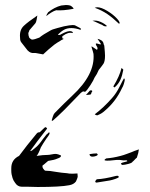

<svg xmlns="http://www.w3.org/2000/svg" viewBox="-20 -696 600 766"><path d="M204 -655Q232 -653 274 -661Q270 -669 260 -674Q252 -676 243 -676Q238 -676 224 -674Q197 -667 172 -647Q165 -637 165 -632Q173 -639 184.5 -646Q196 -653 204 -655ZM455 -601Q462 -605 447 -621.5Q432 -638 408 -652.5Q384 -667 368 -667Q364 -667 358 -665Q386 -655 408 -640Q430 -625 455 -601ZM279 -595Q276 -596 269 -596Q260 -596 235 -591Q229 -589 208.5 -584Q188 -579 179 -573Q153 -559 137 -546Q117 -538 108 -538Q106 -538 102 -541Q98 -544 97 -545Q93 -554 93 -563Q93 -565 95 -569Q97 -573 97 -575L121 -603Q124 -606 126 -617Q128 -628 129 -634Q92 -609 75 -593Q57 -576 60 -546Q60 -544 60.5 -538Q61 -532 65 -527Q83 -503 90 -495Q97 -488 103 -486Q109 -484 115 -484.5Q121 -485 125 -484L152 -479Q174 -500 197 -518Q211 -528 219 -532Q224 -536 228 -537.5Q232 -539 235 -541Q230 -541 229 -544Q228 -547 228.5 -550Q229 -553 231 -553Q252 -569 270 -564Q271 -567 269.5 -568.5Q268 -570 265 -571Q257 -573 247.5 -570Q238 -567 225 -560Q221 -557 217 -556.5Q213 -556 211 -558Q224 -571 236 -577.5Q248 -584 265 -584Q281 -584 301 -577Q306 -581 298 -585ZM387 -597Q398 -588 407 -592Q397 -602 380.5 -609Q364 -616 349 -613Q357 -611 370 -604.5Q383 -598 387 -597ZM188 -215Q190 -212 191 -215Q194 -217 211 -233Q228 -249 238 -259L303 -326Q311 -332 312 -332Q313 -330 320 -330Q327 -335 340.5 -356Q354 -377 357 -386Q367 -400 374 -417Q378 -422 383.5 -429Q389 -436 393 -442Q399 -452 399 -474Q399 -484 396 -514Q396 -515 394.5 -517.5Q393 -520 393 -523Q391 -531 383.5 -535.5Q376 -540 369 -541Q373 -535 377 -529.5Q381 -524 383 -520L381 -519Q377 -519 370.5 -521.5Q364 -524 362 -521Q363 -516 365.5 -512.5Q368 -509 369 -505Q370 -501 367 -497L346 -511L345 -509Q352 -487 353 -481Q360 -399 268 -314Q235 -283 198 -245Q194 -241 190.5 -230Q187 -219 186 -215ZM437 -347Q453 -361 460.5 -378Q468 -395 472 -418L465 -425Q457 -392 432 -351ZM373 -238Q386 -243 398 -254Q442 -291 467 -345Q471 -351 474 -361Q477 -371 478 -378L475 -384Q470 -376 457 -350Q444 -324 428 -306Q394 -267 358 -240Q367 -233 373 -238ZM323 -317Q338 -318 341 -319Q344 -320 345 -327Q348 -330 348 -332Q348 -337 339 -335ZM25 -15Q25 -1 30 14Q33 24 40 33Q50 49 67 49H90L130 50Q221 50 256 43Q274 40 283 28Q285 24 287.5 17.5Q290 11 290 8L289 -4L269 -3Q255 -3 247 -5Q241 -5 226 -7Q211 -9 205 -10Q178 -15 161 -15Q157 -16 152.5 -23Q148 -30 150 -36Q155 -39 162 -45.5Q169 -52 172 -54Q198 -58 208 -63Q223 -68 223 -73V-76Q219 -78 212.5 -80Q206 -82 201 -82Q196 -82 186 -80Q176 -78 171 -78Q152 -78 126 -74Q133 -81 143 -108Q152 -124 165 -143Q168 -147 173 -154Q178 -161 178 -165Q178 -168 175 -168Q174 -167 170.5 -163.5Q167 -160 166 -160L151 -141Q136 -119 124 -109L107 -95L100 -93Q124 -127 168 -183Q165 -188 162.5 -188.5Q160 -189 157 -186L139 -169L137 -168H134Q131 -168 127 -164Q86 -115 56 -74Q25 -59 25 -25ZM461 -74Q473 -77 486 -82Q499 -87 505 -89Q513 -93 534 -100Q533 -87 526 -67Q523 -65 517 -58.5Q511 -52 509 -51Q507 -46 492 -42Q477 -38 468 -38Q467 -39 464 -40.5Q461 -42 464 -45Q466 -47 477 -49.5Q488 -52 488 -53Q487 -57 482 -56.5Q477 -56 473 -56L457 -58H446Q441 -58 430.5 -56.5Q420 -55 407 -55Q397 -55 397 -58Q397 -60 404 -64Q431 -66 461 -74ZM366 -84Q370 -81 370 -79Q370 -77 364 -74Q356 -71 349 -71Q338 -71 337 -81Q354 -84 366 -84ZM368 32 418 24Q428 22 439.5 18Q451 14 454 11Q454 3 442 6Q395 18 368 19Q365 19 363 22.5Q361 26 360 27Q360 34 368 32Z"/></svg>

Font: BM Euljiro oraeorae
Style: Regular
Weight: 400
Designer: Bongjin Kim; Bomjun Kim; Myungsoo Han; Hyesun Chae; Mikyoung Jeong; Wujin Sim; Minjae Kang; Suwha Jang;
Foundry: Sandoll Inc.
Version: Version 1.000;hotconv 1.0.109;makeexe 2.5.65596